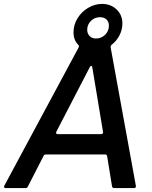

<svg xmlns="http://www.w3.org/2000/svg" viewBox="-54 -962 777 982"><path d="M-25 0Q-30 0 -32.5 -3.5Q-35 -7 -32 -12L348 -719Q350 -723 350 -725Q350 -729 346 -733Q322 -757 322 -797Q322 -835 342.5 -868.5Q363 -902 397 -922Q431 -942 468 -942Q513 -942 542.5 -913.5Q572 -885 572 -842Q572 -810 557 -781Q542 -752 516 -732Q511 -727 512 -719L641 -11V-9Q641 0 632 0H530Q521 0 519 -9L494 -163Q493 -172 483 -172H181Q172 -172 169 -165L88 -7Q85 0 76 0ZM503 -831Q503 -850 491 -862Q479 -874 457 -874Q430 -874 411 -855Q392 -836 392 -810Q392 -790 404.5 -777.5Q417 -765 437 -765Q464 -765 483.5 -784Q503 -803 503 -831ZM464 -276Q468 -276 471 -279Q474 -282 473 -287L418 -618Q417 -625 412 -625Q409 -625 406 -620L234 -288Q233 -286 233 -283Q233 -276 241 -276Z"/></svg>

Font: Open Sauce Two Medium Italic
Style: Regular
Weight: 500
Italic angle: -10°
Designer: Alfredo Marco Pradil
Foundry: Creative Sauce Fz LLC
Version: Version 1.477